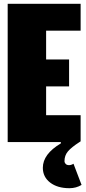

<svg xmlns="http://www.w3.org/2000/svg" viewBox="-20 -740 450 1000"><path d="M20 -720.2H399.9V-580.1H220.2V-430.2H339.8V-290H220.2V-140.1H399.9V-3.9L394 0Q351.6 27.3 333.7 48.6Q315.9 69.8 315.9 99.1Q315.9 107.4 322 113.8Q328.1 120.1 339.8 120.1Q351.1 120.1 362.8 112.8L404.8 223.1Q376.5 240.2 341.8 240.2Q279.3 240.2 241.2 210.9Q203.1 181.6 203.1 133.8Q203.1 62.5 296.9 6.8V0H20Z"/></svg>

Font: Mikodacs
Style: Regular
Weight: 400
Designer: gluk (gluksza@wp.pl)
Foundry: gluk (gluksza@wp.pl)
Version: Version 0.28